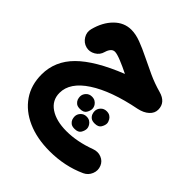

<svg xmlns="http://www.w3.org/2000/svg" viewBox="-221 -595 1083 1083"><g transform="rotate(45 320.0 -53.5)"><path d="M197.8 -459.5Q232.9 -459.5 273.7 -444.1Q314.5 -428.7 359.9 -406.2Q405.3 -383.8 454.8 -361.1Q504.4 -338.4 557.6 -323.7Q623.5 -305.7 623.5 -247.6Q623.5 -219.7 600.3 -198.5Q577.1 -177.2 538.1 -168.9Q361.8 -134.3 262 -69.1Q162.1 -3.9 162.1 79.1Q162.1 138.2 211.4 171.4Q260.7 204.6 342.8 204.6Q426.8 204.6 520.5 169.9Q550.8 158.7 578.1 169.7Q605.5 180.7 616.2 207Q627.9 235.4 616.2 263.9Q604.5 292.5 577.1 305.2Q475.6 351.6 355 351.6Q253.9 351.6 177.7 317.9Q101.6 284.2 59.3 222.7Q17.1 161.1 17.1 77.6Q17.1 -29.8 97.2 -109.6Q177.2 -189.5 347.7 -257.3Q308.6 -276.9 272.5 -291.5Q236.3 -306.2 219.7 -306.2Q205.1 -306.2 195.1 -294.7Q185.1 -283.2 179.7 -264.2Q171.9 -234.4 144.8 -218.5Q117.7 -202.6 88.9 -210Q59.6 -217.8 43.2 -244.6Q26.9 -271.5 34.7 -300.8Q53.2 -372.6 96.7 -416Q140.1 -459.5 197.8 -459.5ZM375 11.7Q375 -6.8 388.9 -21.5Q402.8 -36.1 423.8 -36.1Q439.5 -36.1 449.7 -29.8Q460 -23.4 465.8 -13.7Q474.1 0.5 474.1 12.2Q474.1 26.4 463.9 43.9Q453.6 61.5 424.3 61.5Q404.3 61.5 393.8 53.2Q383.3 44.9 378.9 33.2Q375 22.5 375 11.7ZM258.3 12.2Q258.3 -6.3 272 -21Q285.6 -35.6 306.6 -35.6Q322.3 -35.6 332.8 -29.3Q343.3 -22.9 349.6 -13.2Q357.4 -0.5 357.4 12.2Q357.4 26.9 347.2 44.4Q336.9 62 307.6 62Q287.6 62 277.1 53.5Q266.6 44.9 262.2 33.7Q258.3 22 258.3 12.2ZM316.4 113.3Q316.4 94.7 330.1 80.1Q343.8 65.4 364.7 65.4Q380.4 65.4 390.9 72Q401.4 78.6 407.2 88.4Q415 101.1 415 113.3Q415 127.9 405 145.5Q395 163.1 365.2 163.1Q345.7 163.1 335.2 154.8Q324.7 146.5 320.3 135.3Q316.4 123.5 316.4 113.3Z"/></g></svg>

Font: Mikhak ExtraBold
Style: Regular
Weight: 800
Designer: Amin Abedi
Version: Version 3.3